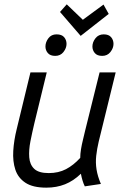

<svg xmlns="http://www.w3.org/2000/svg" viewBox="-20 -851 579 883"><path d="M193 12Q131 12 97 -10.5Q63 -33 50.5 -71Q38 -109 41 -157.5Q44 -206 57 -258L120 -518H195L138 -284Q128 -242 120 -201.5Q112 -161 114.5 -127.5Q117 -94 137.5 -74.5Q158 -55 204 -55Q249 -55 283.5 -73Q318 -91 349 -125Q349 -143 352.5 -164.5Q356 -186 361.5 -208Q367 -230 371 -248L438 -518H512L434 -200Q426 -166 422.5 -134.5Q419 -103 424 -71.5Q429 -40 444 -5L370 6Q364 -6 359.5 -21Q355 -36 352 -52Q318 -19 279 -3.5Q240 12 193 12ZM351 -686 256 -796 287 -831 361 -760 456 -830 480 -787ZM234 -594Q211 -594 200 -607Q189 -620 189 -637Q189 -657 202.5 -675Q216 -693 240 -693Q264 -693 275 -680Q286 -667 286 -649Q286 -630 272 -612Q258 -594 234 -594ZM450 -594Q427 -594 416 -607Q405 -620 405 -637Q405 -657 419 -675Q433 -693 457 -693Q480 -693 491 -680Q502 -667 502 -649Q502 -630 488 -612Q474 -594 450 -594Z"/></svg>

Font: Ubuntu Sans
Style: Italic
Weight: 400
Italic angle: -13.5°
Designer: Dalton Maag Ltd
Foundry: Dalton Maag Ltd
Version: Version 1.006